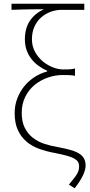

<svg xmlns="http://www.w3.org/2000/svg" viewBox="-20 -814 482 1034"><path d="M351 180Q367 161 378 147Q389 133 395 122.5Q401 112 403.5 102.5Q406 93 406 81Q406 68 400 58Q394 48 379 39.5Q364 31 338 24Q312 17 271 9Q228 1 189.5 -13Q151 -27 122 -52Q93 -77 76 -114Q59 -151 59 -205Q59 -248 73.5 -285Q88 -322 112 -351Q136 -380 167.5 -400Q199 -420 234 -429V-433Q209 -444 187.5 -459.5Q166 -475 149.5 -496Q133 -517 123.5 -543.5Q114 -570 114 -602Q114 -662 141 -702Q168 -742 216 -764Q189 -764 168.5 -764Q148 -764 128.5 -763.5Q109 -763 88.5 -762.5Q68 -762 42 -761V-794H434V-761H312Q282 -761 253 -750.5Q224 -740 201.5 -720Q179 -700 165.5 -670.5Q152 -641 152 -602Q152 -565 168.5 -535Q185 -505 210 -484Q235 -463 264.5 -451.5Q294 -440 320 -440Q340 -440 352 -440.5Q364 -441 384 -445V-406Q366 -409 352 -409.5Q338 -410 318 -410Q278 -410 238.5 -396.5Q199 -383 167.5 -357.5Q136 -332 116.5 -293.5Q97 -255 97 -206Q97 -158 113.5 -125.5Q130 -93 157 -72Q184 -51 219 -39.5Q254 -28 291 -22Q328 -15 356 -7.5Q384 0 403 11Q422 22 431.5 38Q441 54 441 78Q441 100 427 130Q413 160 382 200Z"/></svg>

Font: SpoqaHanSansJP-Thin
Style: Regular
Weight: 250
Designer: [Source Han Sans]
Ryoko NISHIZUKA  (kana & ideographs); Paul D. Hunt (Latin, Greek & Cyrillic); Wenlong ZHANG  (bopomofo
Foundry: Spoqa (http://bi.spoqa.com)
Version: Version 1.002.20150607